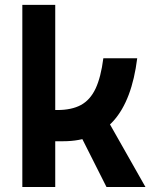

<svg xmlns="http://www.w3.org/2000/svg" viewBox="-20 -752 626 772"><path d="M151.4 -184.1V-309.6H210Q268.1 -309.6 305.4 -329.8Q342.8 -350.1 364.3 -395.8Q385.7 -441.4 395.5 -517.6H531.7Q510.7 -349.6 437 -266.8Q363.3 -184.1 234.4 -184.1ZM69.8 0V-732.4H202.1V0ZM408.2 0 281.2 -252 399.4 -292 564.9 0Z"/></svg>

Font: Cascadia Mono
Style: Regular
Weight: 400
Monospace: yes
Designer: Aaron Bell
Foundry: Saja Typeworks
Version: Version 2102.003